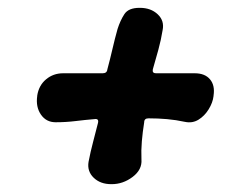

<svg xmlns="http://www.w3.org/2000/svg" viewBox="-20 -495 640 490"><path d="M280 -421Q287 -443 297.5 -459Q308 -475 336 -475H337Q365 -475 382.5 -458.5Q400 -442 395 -418Q391 -393 384 -367.5Q377 -342 370 -318Q368 -308 378 -308Q403 -308 427.5 -308Q452 -308 477 -308Q503 -308 516 -292.5Q529 -277 525 -251V-250Q523 -233 512.5 -216Q502 -199 486.5 -189.5Q471 -180 452 -184Q429 -189 406 -191Q383 -193 359 -193Q348 -193 348 -183Q344 -158 342 -134.5Q340 -111 341 -88Q343 -62 318.5 -43.5Q294 -25 265 -25H264Q236 -25 219 -41.5Q202 -58 206 -82Q211 -108 217.5 -132.5Q224 -157 230 -181Q233 -193 221 -191Q197 -189 172.5 -186Q148 -183 122 -183Q98 -183 84.5 -202.5Q71 -222 75 -250V-251Q79 -277 97.5 -292.5Q116 -308 141 -308Q167 -308 192 -308Q217 -308 242 -308Q253 -308 254 -318Q261 -344 267 -370Q273 -396 280 -421Z"/></svg>

Font: Winky Sans Black
Style: Italic
Weight: 900
Italic angle: -8.97852°
Designer: Simon Atzbach
Foundry: typofactur
Version: Version 1.205